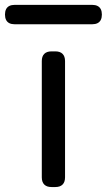

<svg xmlns="http://www.w3.org/2000/svg" viewBox="-106 -754 431 774"><path d="M101.6 -546.9H117.2Q136.2 -546.9 146.2 -536.9Q156.2 -526.9 156.2 -507.8V-39.1Q156.2 -20 146.2 -10Q136.2 0 117.2 0H101.6Q82.5 0 72.5 -10Q62.5 -20 62.5 -39.1V-507.8Q62.5 -526.9 72.5 -536.9Q82.5 -546.9 101.6 -546.9ZM-46.9 -734.4H265.6Q278.3 -734.4 287.1 -730Q295.9 -725.6 300.3 -716.8Q304.7 -708 304.7 -695.3Q304.7 -682.6 300.3 -673.8Q295.9 -665 287.1 -660.6Q278.3 -656.2 265.6 -656.2H-46.9Q-59.6 -656.2 -68.4 -660.6Q-77.1 -665 -81.5 -673.8Q-85.9 -682.6 -85.9 -695.3Q-85.9 -708 -81.5 -716.8Q-77.1 -725.6 -68.4 -730Q-59.6 -734.4 -46.9 -734.4Z"/></svg>

Font: Gyrochrome
Style: Regular
Weight: 400
Designer: David Moles
Foundry: David Moles
Version: Version 1.005;Glyphs 3.2.3 (3260)